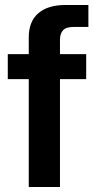

<svg xmlns="http://www.w3.org/2000/svg" viewBox="-20 -749 378 769"><path d="M95.2 0V-432.1H11.2V-532.2H95.2V-599.1Q95.2 -663.1 133.5 -696Q171.9 -729 242.2 -729H334V-641.1H274.9Q245.1 -641.1 232.7 -627.9Q220.2 -614.7 220.2 -589.8V-532.2H325.2V-432.1H220.2V0Z"/></svg>

Font: Lumene Sans
Style: Bold
Weight: 600
Designer: Deni Anggara
Version: Version 1.003;Glyphs 3.1.2 (3151)